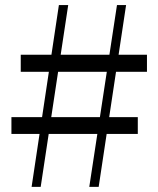

<svg xmlns="http://www.w3.org/2000/svg" viewBox="-20 -726 614 746"><path d="M102.8 0H138.1L245 -706.3H208.8ZM24.4 -270.9V-205.6H515.4V-270.9ZM551 -447.1V-513.4H60.6V-447.1ZM326.9 0H363.4L469.9 -706.3H434.5Z"/></svg>

Font: Source Han Serif TW VF
Style: Regular
Weight: 250
Designer: Ryoko NISHIZUKA 西塚涼子 (kana & ideographs); Frank Grießhammer (Latin, Greek & Cyrillic); Wenlong ZHANG 张文龙 (bopomofo); San
Foundry: Adobe
Version: Version 2.002;hotconv 1.1.0;makeotfexe 2.6.0